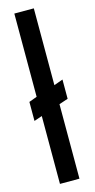

<svg xmlns="http://www.w3.org/2000/svg" viewBox="-118 -776 399 809"><g transform="rotate(-15 81.5 -371.5)"><path d="M37 0V-296L2 -284V-367L37 -380V-743H122V-408L161 -422V-338L122 -325V0Z"/></g></svg>

Font: Saira Ultra Condensed SemiBold
Style: Regular
Weight: 600
Width: 1
Designer: Hector Gatti with collaboration of the Omnibus-Type team
Foundry: Omnibus-Type
Version: Version 1.001; ttfautohint (v1.8)